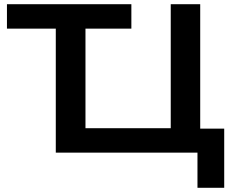

<svg xmlns="http://www.w3.org/2000/svg" viewBox="-20 -725 1115 912"><path d="M918 167V0H245V-589H13V-705H604V-589H386V-116H791V-705H931V-114H1045V167Z"/></svg>

Font: Nunito Sans 10pt SemiExpanded
Style: Bold
Weight: 700
Width: 6
Designer: Vernon Adams
Foundry: Vernon Adams
Version: Version 3.101;gftools[0.9.27]